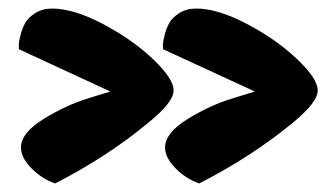

<svg xmlns="http://www.w3.org/2000/svg" viewBox="-20 -486 786 449"><path d="M361 -382Q361 -388 365 -404Q369 -420 376 -432.5Q383 -445 399.5 -455.5Q416 -466 439 -466Q489 -466 557.5 -430Q626 -394 674.5 -348Q723 -302 723 -274.5Q723 -247 666 -200Q569 -120 446 -57Q416 -67 391 -92Q366 -117 366 -141Q366 -175 418.5 -207.5Q471 -240 524 -256L576 -272L361 -371ZM24 -382Q24 -388 28 -404Q32 -420 39 -432.5Q46 -445 62.5 -455.5Q79 -466 102 -466Q152 -466 220.5 -430Q289 -394 337.5 -348Q386 -302 386 -274.5Q386 -247 328 -200Q232 -120 109 -57Q79 -67 54 -92Q29 -117 29 -141Q29 -175 81.5 -207.5Q134 -240 186 -256L238 -272L24 -371Z"/></svg>

Font: Chela One Cyrilic
Style: Regular
Weight: 400
Designer: Miguel Hernandez
Foundry: LatinoType
Version: Version 1.001